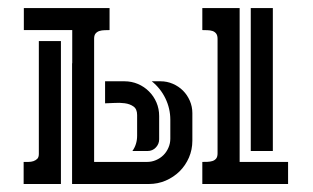

<svg xmlns="http://www.w3.org/2000/svg" viewBox="-20 -460 783 480"><path d="M347.7 -55.2Q359.4 -55.2 370.1 -59.8Q380.9 -64.5 388.7 -72.3Q396.5 -80.1 401.1 -90.8Q405.8 -101.6 405.8 -113.3V-160.6Q405.8 -188.5 393.6 -213.9Q381.3 -239.3 359.4 -256.8H381.3Q397.5 -256.8 412.1 -250.5Q426.8 -244.1 437.5 -233.4Q448.2 -222.7 454.6 -208Q460.9 -193.4 460.9 -177.2V-108.4Q460.9 -85.9 452.4 -66.2Q443.8 -46.4 429 -31.7Q414.1 -17.1 394.3 -8.5Q374.5 0 352.1 0H160.2V-301.8H160.6V-384.8H39.6V-439.9H253.9V-384.8Q248 -384.8 241.2 -384.5Q234.4 -384.3 228.8 -382.6Q223.1 -380.9 219.2 -376.5Q215.3 -372.1 215.3 -363.3V-55.2ZM485.8 -439.9H579.1V-55.2H700.2V0H485.8V-55.2Q491.7 -55.2 498.5 -55.4Q505.4 -55.7 511 -57.4Q516.6 -59.1 520.3 -63.5Q523.9 -67.9 523.9 -76.7V-362.8Q523.9 -371.6 520.3 -376.2Q516.6 -380.9 511 -382.6Q505.4 -384.3 498.8 -384.5Q492.2 -384.8 485.8 -384.8ZM132.3 -357.4V0H39.1V-55.2Q44.4 -55.2 51 -55.2Q57.6 -55.2 63.5 -57.1Q69.3 -59.1 73.2 -63Q77.1 -66.9 77.1 -75.2V-357.4ZM662.1 -439.9V-82.5H606.9V-439.9ZM291 -256.8Q309.1 -256.8 325 -250Q340.8 -243.2 352.5 -231.4Q364.3 -219.7 371.1 -203.9Q377.9 -188 377.9 -169.9V-111.8Q377.9 -100.1 369.6 -91.3Q361.3 -82.5 349.1 -82.5H311Q322.8 -99.1 322.8 -120.6V-172.4Q322.8 -187.5 313.7 -193.8Q304.7 -200.2 291.7 -201.9Q278.8 -203.6 265.1 -202.6Q251.5 -201.7 242.7 -201.7V-256.8Z"/></svg>

Font: Isar CAT
Style: Regular
Weight: 400
Designer: Digitized by Peter Wiegel
Foundry: CAT-Fonts, Peter Wiegel
Version: Version 1.000; ttfautohint (v1.3)